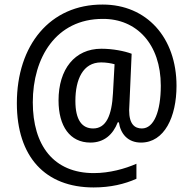

<svg xmlns="http://www.w3.org/2000/svg" viewBox="-20 -736 848 843"><path d="M755 -359C755 -571 624 -716 431 -716C199 -717 54 -537 54 -283C54 -48 178 87 391 87C466 87 527 72 579 49V-17C529 5 461 24 392 24C215 24 124 -98 124 -287C124 -483 226 -653 431 -653C580 -654 686 -542 686 -360C686 -247 656 -172 603 -172C572 -172 547 -190 547 -252C547 -259 548 -273 549 -295L558 -500C526 -512 475 -522 425 -522C308 -522 237 -432 237 -295C237 -182 287 -110 377 -110C437 -110 476 -145 497 -199H502C509 -149 541 -110 599 -110C702 -110 755 -223 755 -359ZM311 -293C311 -387 344 -462 424 -462C447 -462 468 -458 483 -454L476 -327C471 -229 446 -172 389 -172C340 -172 311 -209 311 -293Z"/></svg>

Font: Noto Sans Devanagari SemiCondensed
Style: Regular
Weight: 400
Width: 4
Designer: Jelle Bosma - Monotype Design Team
Foundry: Monotype Imaging Inc.
Version: Version 2.004